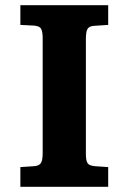

<svg xmlns="http://www.w3.org/2000/svg" viewBox="-20 -720 496 740"><path d="M58.5 0V-76L111.5 -79.5Q131 -81 137.7 -91.8Q144.5 -102.5 144.5 -130V-573.5Q144.5 -598 138.2 -609.2Q132 -620.5 108 -621.5L58.5 -624V-700H397V-624L343.5 -620.5Q324.5 -619.5 317.8 -609.2Q311 -599 311 -570V-126.5Q311 -101.5 317.3 -91.5Q323.5 -81.5 345.5 -79.5L397 -76V0Z"/></svg>

Font: Literata Variable Black
Style: Regular
Weight: 900
Designer: Latin by Veronika Burian and Jose Scaglione. Greek by Irene Vlachou. Cyrillic by Vera Evstafieva.
Foundry: TypeTogether
Version: Version 3.021